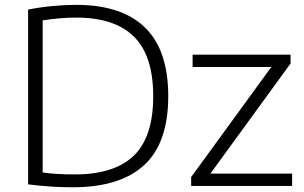

<svg xmlns="http://www.w3.org/2000/svg" viewBox="-20 -767 1254 792"><path d="M280 5.5Q234.5 5.5 192 2.8Q149.5 0 96 -6.5V-727.5Q143.5 -737 195.2 -742Q247 -747 294 -747Q481.5 -747 577.8 -653.8Q674 -560.5 674 -370Q674 -177.5 574.8 -86Q475.5 5.5 280 5.5ZM289 -47.5Q451 -47.5 531.5 -124.5Q612 -201.5 612 -370Q612 -537.5 532.5 -616Q453 -694.5 293.5 -694.5Q261 -694.5 226.5 -691.5Q192 -688.5 156 -683V-55.5Q184.5 -51.5 216 -49.5Q247.5 -47.5 289 -47.5ZM768.5 0V-36.5L1099 -490.5H774.5V-541.5H1178.5V-505L848 -51H1185V0Z"/></svg>

Font: Encode Sans Semi Expanded Light
Style: Regular
Weight: 300
Width: 6
Designer: Multiple Designers
Foundry: Impallari Type
Version: Version 3.000; ttfautohint (v1.8.3) -l 8 -r 50 -G 200 -x 14 